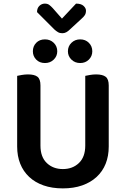

<svg xmlns="http://www.w3.org/2000/svg" viewBox="-20 -1027 697 1063"><path d="M328 16Q268 16 221 -0.5Q174 -17 141.5 -47.5Q109 -78 92 -120.5Q75 -163 75 -216V-607Q83 -609 100.5 -612Q118 -615 135 -615Q171 -615 187.5 -602Q204 -589 204 -554V-221Q204 -158 239 -124.5Q274 -91 328 -91Q382 -91 417 -124.5Q452 -158 452 -221V-607Q461 -609 478 -612Q495 -615 512 -615Q548 -615 565 -602Q582 -589 582 -554V-216Q582 -163 565 -120.5Q548 -78 515 -47.5Q482 -17 435 -0.5Q388 16 328 16ZM297 -743Q297 -716 277.5 -697Q258 -678 229 -678Q199 -678 180.5 -697Q162 -716 162 -743Q162 -771 180.5 -790Q199 -809 229 -809Q258 -809 277.5 -790Q297 -771 297 -743ZM491 -743Q491 -716 472 -697Q453 -678 424 -678Q395 -678 375.5 -697Q356 -716 356 -743Q356 -771 375.5 -790Q395 -809 424 -809Q453 -809 472 -790Q491 -771 491 -743ZM185 -960Q185 -982 198 -994.5Q211 -1007 228 -1007Q243 -1007 252.5 -1000Q262 -993 272 -982L323 -924L401 -1007Q429 -1007 442.5 -994.5Q456 -982 456 -968Q456 -953 449.5 -943Q443 -933 430 -922L366 -863Q357 -854 347 -848.5Q337 -843 325 -843Q311 -843 301 -849Q291 -855 282 -863Z"/></svg>

Font: Baloo Tammudu 2 SemiBold
Style: Regular
Weight: 600
Designer: Maithili Shingre, Omkar Shende and Ek Type
Foundry: Ek Type
Version: Version 1.640;hotconv 1.0.111;makeotfexe 2.5.65597; ttfautoh